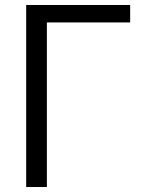

<svg xmlns="http://www.w3.org/2000/svg" viewBox="-20 -750 597 770"><path d="M168 -660V0H85V-730H502V-660Z"/></svg>

Font: Mplus 1p
Style: Regular
Weight: 400
Version: Version 1.061